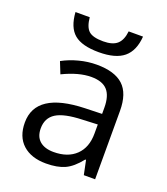

<svg xmlns="http://www.w3.org/2000/svg" viewBox="-132 -795 780 896"><g transform="rotate(20 258.5 -346.5)"><path d="M385.3 0 370.6 -70.8H366.7Q329.6 -23.9 292.7 -7.3Q255.9 9.3 200.2 9.3Q126.5 9.3 84.5 -28.8Q42.5 -66.9 42.5 -137.2Q42.5 -288.1 283.2 -295.4L367.7 -297.9V-328.6Q367.7 -387.2 342.5 -415Q317.4 -442.9 262.2 -442.9Q200.2 -442.9 121.6 -404.8L98.6 -462.4Q135.3 -482.4 179 -493.9Q222.7 -505.4 266.6 -505.4Q355.5 -505.4 398.4 -465.8Q441.4 -426.3 441.4 -339.4V0ZM215.3 -53.2Q285.6 -53.2 325.7 -91.8Q365.7 -130.4 365.7 -199.7V-244.6L290.5 -241.2Q200.7 -238.3 161.1 -213.4Q121.6 -188.5 121.6 -136.7Q121.6 -95.7 146.2 -74.5Q170.9 -53.2 215.3 -53.2ZM253.9 -563Q170.4 -563 131.8 -595.2Q93.3 -627.4 88.4 -702.1H159.2Q163.6 -654.8 184.1 -636.2Q204.6 -617.7 255.9 -617.7Q302.7 -617.7 325.2 -637.7Q347.7 -657.7 352.5 -702.1H423.8Q418.5 -630.4 377.9 -596.7Q337.4 -563 253.9 -563Z"/></g></svg>

Font: Bpm'online Open Sans
Style: Regular
Weight: 400
Foundry: Ascender Corporation
Version: Version 1.10